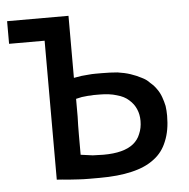

<svg xmlns="http://www.w3.org/2000/svg" viewBox="-42 -530 570 578"><g transform="rotate(-5 242.5 -241.0)"><path d="M186.5 -237.3Q195.3 -239.3 204.1 -241.2Q212.9 -242.2 222.7 -243.2Q231.4 -243.2 240.2 -244.1Q249 -244.1 257.8 -244.1Q288.1 -244.1 309.6 -237.3Q332 -231.4 345.7 -218.8Q360.4 -206.1 367.2 -189.5Q374 -173.8 374 -154.3Q374 -132.8 366.2 -115.2Q359.4 -97.7 344.7 -85.9Q330.1 -74.2 307.6 -68.4Q285.2 -62.5 253.9 -62.5Q239.3 -62.5 221.7 -63.5Q205.1 -65.4 185.5 -68.4Q185.5 -100.6 185.5 -128.9Q185.5 -158.2 186.5 -183.6Q186.5 -198.2 186.5 -211.9Q186.5 -225.6 186.5 -237.3ZM185.5 -488.3Q139.6 -488.3 0 -488.3Q0 -470.7 0 -419.9Q27.3 -419.9 107.4 -419.9Q107.4 -315.4 107.4 0Q125 1 141.6 2.9Q157.2 3.9 172.9 4.9Q188.5 5.9 205.1 5.9Q220.7 5.9 236.3 5.9Q293 5.9 334 -3.9Q376 -13.7 402.3 -34.2Q428.7 -53.7 441.4 -85.9Q455.1 -118.2 455.1 -163.1Q455.1 -177.7 453.1 -192.4Q450.2 -206.1 445.3 -219.7Q440.4 -233.4 432.6 -244.1Q424.8 -255.9 413.1 -265.6Q403.3 -276.4 388.7 -283.2Q374 -291 356.4 -296.9Q338.9 -302.7 317.4 -305.7Q295.9 -307.6 270.5 -307.6Q260.7 -307.6 251 -307.6Q240.2 -307.6 230.5 -306.6Q220.7 -305.7 209 -304.7Q197.3 -302.7 185.5 -300.8Q185.5 -363.3 185.5 -488.3Z"/></g></svg>

Font: Aptus Gothic JP
Style: Medium
Weight: 400
Designer: Fuminori Ogawa / Motoya
Version: Version 1